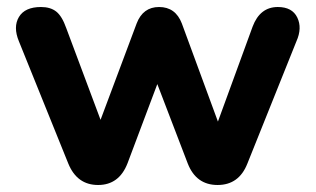

<svg xmlns="http://www.w3.org/2000/svg" viewBox="-20 -519 901 548"><path d="M175 -52 34 -401Q17 -442 34 -470.5Q51 -499 97 -499Q124 -499 140.5 -486Q157 -473 169 -439L267 -177L370 -452Q388 -499 434 -499Q481 -499 499 -452L602 -172L701 -443Q722 -499 773 -499Q814 -499 828.5 -469Q843 -439 826 -401L686 -52Q662 9 601 9Q540 9 516 -52L429 -279L344 -53Q320 9 260 9Q200 9 175 -52Z"/></svg>

Font: Nunito ExtraBold
Style: Regular
Weight: 800
Designer: Vernon Adams
Foundry: Vernon Adams
Version: Version 3.602